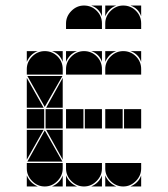

<svg xmlns="http://www.w3.org/2000/svg" viewBox="-20 -677 608 695"><path d="M284 -492Q311 -492 330 -473Q349 -454 349 -427V-407H219V-427Q219 -453 238.5 -472.5Q258 -492 284 -492ZM284 -657Q311 -657 330 -638Q349 -619 349 -592V-572H219V-592Q219 -618 238.5 -637.5Q258 -657 284 -657ZM142 -492Q169 -492 188 -473Q207 -454 207 -427V-407H77V-427Q77 -453 96.5 -472.5Q116 -492 142 -492ZM426 -492Q453 -492 472 -473Q491 -454 491 -427V-407H361V-427Q361 -453 380.5 -472.5Q400 -492 426 -492ZM426 -657Q453 -657 472 -638Q491 -619 491 -592V-572H361V-592Q361 -618 380.5 -637.5Q400 -657 426 -657ZM426 -2Q400 -2 380.5 -21.5Q361 -41 361 -67V-87H491V-67Q491 -41 471.5 -21.5Q452 -2 426 -2ZM142 -2Q116 -2 96.5 -21.5Q77 -41 77 -67V-87H207V-67Q207 -41 187.5 -21.5Q168 -2 142 -2ZM284 -2Q258 -2 238.5 -21.5Q219 -41 219 -67V-87H349V-67Q349 -41 329.5 -21.5Q310 -2 284 -2ZM79 -92 142 -205 206 -92ZM206 -402 142 -290 79 -402ZM282 -212H219V-282H282ZM424 -212H361V-282H424ZM140 -212H77V-282H140ZM349 -212H287V-282H349ZM491 -212H429V-282H491ZM207 -212H145V-282H207ZM77 -287V-395L138 -287ZM77 -207H138L77 -99ZM207 -287H147L207 -395ZM207 -207V-99L147 -207ZM219 -42Q231 -14 259 -2H219ZM77 -42Q89 -14 117 -2H77ZM361 -42Q373 -14 401 -2H361ZM361 -492H401Q387 -487 377 -477Q367 -467 361 -453ZM310 -2Q324 -8 334 -18Q344 -28 349 -42V-2ZM361 -657H401Q387 -652 377 -642Q367 -632 361 -618ZM77 -492H117Q103 -487 93 -477Q83 -467 77 -453ZM168 -2Q182 -8 192 -18Q202 -28 207 -42V-2ZM219 -492H259Q245 -487 235 -477Q225 -467 219 -453ZM452 -2Q466 -8 476 -18Q486 -28 491 -42V-2ZM349 -657V-618Q339 -647 310 -657ZM491 -492V-453Q481 -482 452 -492ZM349 -492V-453Q339 -482 310 -492ZM491 -657V-618Q481 -647 452 -657ZM207 -492V-453Q197 -482 168 -492Z"/></svg>

Font: CAT DyFa
Style: Regular
Weight: 400
Designer: Peter Wiegel
Foundry: Peter Wiegel
Version: Version 1.001; ttfautohint (v1.3)